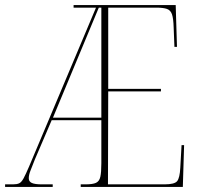

<svg xmlns="http://www.w3.org/2000/svg" viewBox="-23 -734 786 754"><path d="M-3 0V-10H28Q43 -10 52 -14Q61 -18 69.5 -33.5Q78 -49 92 -82L354 -704H266V-714H667L672 -550H662L659 -626Q658 -661 652.5 -677.5Q647 -694 632.5 -699Q618 -704 591 -704H402V-385H609V-375H402L401 -10H623Q663 -10 673 -23Q683 -36 685 -75L690 -164H700L695 0H294V-10H313Q341 -10 354 -16Q367 -22 371 -39.5Q375 -57 375 -93V-262H180L114 -108Q103 -80 96.5 -63.5Q90 -47 90 -34Q90 -21 102 -15.5Q114 -10 142 -10H184V0ZM185 -272H375V-704H365Z"/></svg>

Font: Noto Serif Display Condensed Thin
Style: Regular
Weight: 100
Width: 3
Designer: Monotype Design Team
Foundry: Monotype Imaging Inc.
Version: Version 2.009